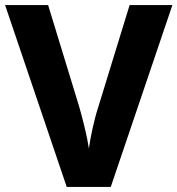

<svg xmlns="http://www.w3.org/2000/svg" viewBox="-20 -734 697 754"><path d="M657 -714H489L366 -314C350 -266 335 -194 329 -151C323 -194 305 -267 291 -315L169 -714H0L242 0H415Z"/></svg>

Font: Noto Sans Lao UI
Style: Bold
Weight: 700
Designer: Monotype Design Team
Foundry: Monotype Imaging Inc.
Version: Version 2.000